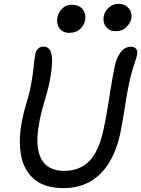

<svg xmlns="http://www.w3.org/2000/svg" viewBox="-20 -952 724 985"><path d="M304.4 13Q212.2 13 158.3 -30.4Q104.4 -73.8 88.5 -152.5Q72.6 -231.2 93.8 -337.2Q101.8 -378.2 114.7 -419.4Q127.6 -460.6 133.4 -488.4Q142.8 -534 146.9 -563Q151 -592 152.7 -610.3Q154.4 -628.6 156.1 -642.9Q157.8 -657.2 161 -674.6Q165.6 -694.2 176.5 -703.5Q187.4 -712.8 204.2 -712.8Q225.4 -712.8 236.6 -694.8Q247.8 -676.8 247.2 -635.3Q246.6 -593.8 232.6 -523.2Q226.6 -496.4 217.4 -464.1Q208.2 -431.8 199 -399.1Q189.8 -366.4 183.8 -336.8Q164.2 -238.2 176.4 -181Q188.6 -123.8 223.5 -99.6Q258.4 -75.4 308 -75.4Q391.2 -75.4 440.6 -128.2Q490 -181 513.2 -297Q525.8 -359 533.5 -406.9Q541.2 -454.8 548.5 -501.7Q555.8 -548.6 567.6 -606.8Q577.2 -655.8 598.6 -683.9Q620 -712 651.4 -712Q668.4 -712 677.7 -701.9Q687 -691.8 683.2 -670.8Q679.2 -653.2 673 -635.1Q666.8 -617 658.3 -589.4Q649.8 -561.8 639.8 -512.8Q628.8 -458 620.4 -401.4Q612 -344.8 600.8 -286.6Q582.8 -190.6 543.7 -123.8Q504.6 -57 445 -22Q385.4 13 304.4 13ZM571.8 -792Q541.2 -792 523.7 -815Q506.2 -838 512.4 -869.8Q517.8 -895.2 538.9 -913.7Q560 -932.2 587 -932.2Q611.8 -932.2 628.2 -920.7Q644.6 -909.2 651 -891.4Q657.4 -873.6 653.2 -854.4Q649.6 -835.6 629.2 -813.8Q608.8 -792 571.8 -792ZM335.4 -783.6Q313 -783.6 297.9 -794.1Q282.8 -804.6 276.6 -823.2Q270.4 -841.8 274.8 -863.6Q280.4 -889.8 300 -908.8Q319.6 -927.8 346.2 -927.8Q374.8 -927.8 391.5 -916.2Q408.2 -904.6 414.4 -886.4Q420.6 -868.2 416.2 -847.4Q411 -822.6 391 -803.1Q371 -783.6 335.4 -783.6Z"/></svg>

Font: Shantell Sans Light
Style: Italic
Weight: 300
Italic angle: -11°
Designer: Stephen Nixon, Anya Danilova, Shantell Martin
Foundry: Arrow Type
Version: Version 1.008;[ac192a2d6]